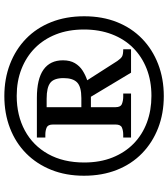

<svg xmlns="http://www.w3.org/2000/svg" viewBox="35 -800 775 885"><g transform="rotate(-90 422.5 -357.5)"><path d="M422 10Q342 10 275 -16Q208 -42 158.5 -90Q109 -138 82 -206Q55 -274 55 -358Q55 -441 82 -508.5Q109 -576 158 -624.5Q207 -673 274.5 -699Q342 -725 422 -725Q502 -725 569.5 -699Q637 -673 686.5 -625Q736 -577 763 -509Q790 -441 790 -357Q790 -273 763 -205.5Q736 -138 686.5 -90Q637 -42 569.5 -16Q502 10 422 10ZM423 -47Q492 -47 548 -69Q604 -91 644.5 -131.5Q685 -172 707 -229.5Q729 -287 729 -358Q729 -430 706.5 -487Q684 -544 643.5 -584Q603 -624 547 -646Q491 -668 423 -668Q333 -668 263.5 -630.5Q194 -593 155 -523Q116 -453 116 -357Q116 -284 139 -226.5Q162 -169 203 -129Q244 -89 300 -68Q356 -47 423 -47ZM231 -141V-177H244Q263 -177 277 -183Q291 -189 291 -212V-501Q291 -524 277 -530Q263 -536 244 -536H231V-575H414Q501 -575 544 -544.5Q587 -514 587 -455Q587 -422 574 -400Q561 -378 540 -364.5Q519 -351 495 -343L584 -204Q595 -188 604.5 -182.5Q614 -177 638 -177V-141H530L419 -326H371V-212Q371 -189 386 -183Q401 -177 420 -177H434V-141ZM413 -370Q465 -370 485 -389.5Q505 -409 505 -452Q505 -496 483.5 -513Q462 -530 410 -530H371V-370Z"/></g></svg>

Font: Noto Serif Khmer SemiBold
Style: Regular
Weight: 600
Version: Version 2.003